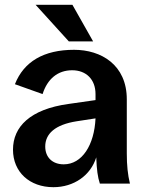

<svg xmlns="http://www.w3.org/2000/svg" viewBox="-20 -763 614 798"><path d="M202 15C287 15 357 -34 380 -109C382 -58 386 -27 395 0H520C511 -37 507 -76 507 -125V-350C507 -494 400 -556 288 -556C162 -556 79 -507 42 -413L157 -372C177 -435 220 -471 280 -471C338 -471 377 -433 377 -372V-347L265 -331C105 -309 34 -236 34 -141C34 -48 103 15 202 15ZM266 -591H367L281 -743H128ZM168 -154C168 -207 209 -245 299 -259L377 -271C372 -160 321 -80 245 -80C198 -80 168 -109 168 -154Z"/></svg>

Font: Ronzino
Style: Bold
Weight: 700
Designer: Nunzio Mazzaferro
Foundry: Collletttivo
Version: Version 1.000;Glyphs 3.3 (3337)